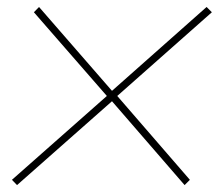

<svg xmlns="http://www.w3.org/2000/svg" viewBox="-20 -665 640 550"><path d="M77.1 -629.9 91.8 -645 300.8 -404.8 571.8 -645 586.9 -629.9 315.9 -390.1 523.9 -149.9 508.8 -134.8 300.8 -375 28.8 -134.8 14.2 -149.9 286.1 -390.1Z"/></svg>

Font: Cooper Hewitt
Style: Thin Italic
Weight: 702
Designer: Village Type and Design LLC
Foundry: Cooper Hewitt Smithsonian Design Museum
Version: 1.000